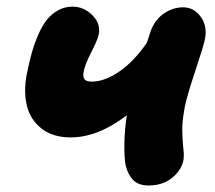

<svg xmlns="http://www.w3.org/2000/svg" viewBox="-20 -572 653 583"><path d="M194.8 -154.8Q140.6 -154.8 106.4 -181.4Q72.3 -208 61.8 -250.5Q51.3 -293 61 -345.2Q68.4 -382.3 76.4 -411.1Q84.5 -439.9 96.4 -467.3Q108.4 -494.6 122.8 -512.5Q137.2 -530.3 157 -541Q176.8 -551.8 200.2 -551.8Q234.4 -551.8 260.3 -526.1Q286.1 -500.5 279.8 -467.8Q276.4 -450.7 257.1 -413.3Q237.8 -376 233.9 -354Q231 -338.4 236.6 -331.3Q242.2 -324.2 258.8 -324.2Q296.9 -324.2 340.8 -353.8Q384.8 -383.3 425.8 -441.9Q428.7 -450.2 432.6 -462.2Q436.5 -474.1 437 -476.1Q449.7 -511.7 477.3 -530.8Q504.9 -549.8 536.1 -549.8Q568.8 -549.8 589.6 -521Q610.4 -492.2 602.1 -452.1Q598.1 -432.1 572.5 -355.2Q546.9 -278.3 541 -247.1Q538.1 -231.9 536.1 -216.6Q534.2 -201.2 533.7 -190.4Q533.2 -179.7 533.7 -165.3Q534.2 -150.9 534.7 -144.3Q535.2 -137.7 536.4 -124Q537.6 -110.4 538.1 -106.9Q538.1 -91.8 537.1 -85.9Q530.8 -54.7 502.2 -31.7Q473.6 -8.8 431.2 -8.8Q400.9 -8.8 385 -24.7Q369.1 -40.5 361.8 -68.8Q356.9 -93.3 357.7 -136.2Q358.4 -179.2 365.2 -222.2Q277.8 -154.8 194.8 -154.8Z"/></svg>

Font: Shantell Sans Bouncy
Style: Italic
Weight: 800
Italic angle: -11.31°
Designer: Stephen Nixon, Anya Danilova, Shantell Martin
Foundry: Arrow Type
Version: Version 1.006;[9816181b4]